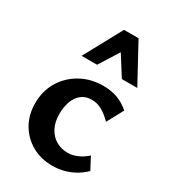

<svg xmlns="http://www.w3.org/2000/svg" viewBox="-178 -802 804 905"><g transform="rotate(30 223.5 -349.0)"><path d="M253 13Q190 13 141 -15Q92 -43 64 -91.5Q36 -140 36 -203Q36 -270 67.5 -322Q99 -374 153 -404Q207 -434 275 -434Q319 -434 354 -420.5Q389 -407 417 -382L369 -293Q343 -320 316.5 -335Q290 -350 260 -350Q226 -350 203.5 -331.5Q181 -313 170.5 -282.5Q160 -252 160 -216Q160 -172 176.5 -140.5Q193 -109 221.5 -92.5Q250 -76 285 -76Q310 -76 336 -87Q362 -98 387 -120L421 -55Q394 -29 364.5 -14Q335 1 307 7Q279 13 253 13ZM333 -505 247 -641 226 -711H305L417 -505ZM114 -505 226 -711H305L285 -643L198 -505Z"/></g></svg>

Font: Ysabeau Office
Style: Bold
Weight: 700
Designer: Christian Thalmann (Catharsis Fonts)
Version: Version 2.001;gftools[0.9.30]; featfreeze: tnum,lnum,ss02